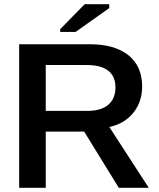

<svg xmlns="http://www.w3.org/2000/svg" viewBox="-20 -900 762 920"><path d="M199.2 -269.5V0H71.8V-688H409.2Q529.8 -688 595.5 -635.3Q661.1 -582.5 661.1 -485.8Q661.1 -412.1 618.9 -359.6Q576.7 -307.1 503.9 -291.5L692.9 0H549.3L383.3 -269.5ZM533.2 -481.4Q533.2 -534.2 498.5 -561.3Q463.9 -588.4 396 -588.4H199.2V-368.7H399.9Q464.8 -368.7 499 -398.2Q533.2 -427.7 533.2 -481.4ZM503.4 -861.3 342.3 -747.1H268.6V-760.3L385.7 -879.9H503.4Z"/></svg>

Font: Arimo SemiBold
Style: Regular
Weight: 600
Designer: Steve Matteson
Foundry: Monotype Imaging Inc.
Version: Version 1.33